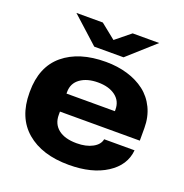

<svg xmlns="http://www.w3.org/2000/svg" viewBox="-132 -846 933 974"><g transform="rotate(20 335.0 -359.0)"><path d="M259.8 -598.1 116.2 -728H258.8L339.8 -663.1L419.9 -728H563L418 -598.1ZM342.8 9.8Q197.8 9.8 114.3 -61.5Q30.8 -132.8 30.8 -266.1V-272Q30.8 -406.2 114.7 -476.1Q198.7 -545.9 342.8 -545.9Q405.8 -545.9 459.7 -529.8Q513.7 -513.7 554 -482.9Q594.2 -452.1 617.2 -404.3Q640.1 -356.4 640.1 -296.9V-229H209V-210.9Q209 -162.1 243.9 -134.5Q278.8 -106.9 342.8 -106.9Q394 -106.9 428.2 -125.5Q462.4 -144 467.8 -173.8H631.8Q624.5 -91.3 545.9 -40.8Q467.3 9.8 342.8 9.8ZM209 -335V-326.2H470.2V-335Q470.2 -381.3 434.8 -407.7Q399.4 -434.1 340.8 -434.1Q282.2 -434.1 245.6 -408Q209 -381.8 209 -335Z"/></g></svg>

Font: Hubot Sans Expanded
Style: Bold
Weight: 700
Width: 7
Designer: Deni Anggara
Foundry: GitHub
Version: Version 1.001;gftools[0.9.31]